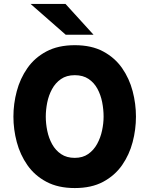

<svg xmlns="http://www.w3.org/2000/svg" viewBox="-20 -941 757 973"><path d="M359 12Q274.5 12 215 -19.8Q155.5 -51.5 118.8 -104.2Q82 -157 65 -221Q48 -285 48 -350Q48 -415 65 -479Q82 -543 118.8 -595.8Q155.5 -648.5 215 -680.2Q274.5 -712 359 -712Q444 -712 503 -680.2Q562 -648.5 598.8 -595.8Q635.5 -543 652.2 -479Q669 -415 669 -350Q669 -285 652.2 -221Q635.5 -157 598.8 -104.2Q562 -51.5 503 -19.8Q444 12 359 12ZM359 -141Q399 -141 427 -160.5Q455 -180 472.2 -211.5Q489.5 -243 497.2 -279.5Q505 -316 505 -350Q505 -386 497.8 -423Q490.5 -460 473.8 -491Q457 -522 428.8 -541Q400.5 -560 359 -560Q317 -560 288.8 -540.2Q260.5 -520.5 243.5 -489Q226.5 -457.5 219.2 -420.8Q212 -384 212 -350Q212 -315 219.5 -278.2Q227 -241.5 244.2 -210.2Q261.5 -179 289.8 -160Q318 -141 359 -141ZM313 -765 135 -921H312L454 -765Z"/></svg>

Font: Overpass Black
Style: Regular
Weight: 900
Designer: Delve Withrington, Dave Bailey, Thomas Jockin
Foundry: Delve Fonts LLC
Version: Version 4.000; ttfautohint (v1.8.3)